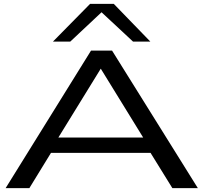

<svg xmlns="http://www.w3.org/2000/svg" viewBox="-20 -967 1045 987"><path d="M9 0 448 -707H556L997 0H866L754 -181H242L131 0ZM280 -260H716L498 -614ZM252 -753 443 -947H565L753 -753H664L502 -904L341 -753Z"/></svg>

Font: Georama ExtraExtended
Style: Regular
Weight: 400
Width: 8
Designer: Jean-Baptiste Levee
Foundry: Production Type
Version: Version 1.000